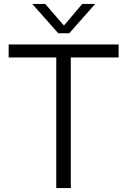

<svg xmlns="http://www.w3.org/2000/svg" viewBox="-20 -956 646 976"><path d="M583 -730V-664H340V0H266V-664H24V-730ZM144 -936H210L305 -826L398 -936H464L332 -787H276Z"/></svg>

Font: Nacelle Light
Style: Regular
Weight: 300
Designer: Sora Sagano
Foundry: Sora Sagano
Version: Version 1.000;FEAKit 1.0